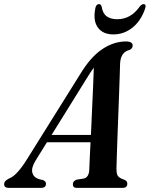

<svg xmlns="http://www.w3.org/2000/svg" viewBox="-65 -909 724 929"><path d="M106.5 -131Q85 -95.5 91.8 -72.5Q98.5 -49.5 125 -42L144 -37.5Q157.5 -31 157.5 -20.5Q157.5 0 134 0H-23Q-45 0 -45 -18Q-45 -26 -40 -32Q-35 -38 -21 -45.5Q-1.5 -52.5 20.5 -76.8Q42.5 -101 66 -139L323.5 -551Q373 -633 429.2 -670.8Q485.5 -708.5 544.5 -708.5Q577 -708.5 577 -688Q577 -675 562.5 -667.5Q541.5 -662.5 529.5 -646.8Q517.5 -631 516 -600.5Q515.5 -581 514.2 -541Q513 -501 511 -449.2Q509 -397.5 507 -342Q505 -286.5 503 -235.5Q501 -184.5 500 -146.5Q499 -108.5 498.5 -92Q498.5 -69 505 -58.2Q511.5 -47.5 539.5 -38Q551 -32 551 -20Q551 0 528 0H306Q287 0 287.5 -18Q287.5 -32 304.5 -39.5L342 -45.5Q366 -52.5 367 -89.5Q367.5 -107.5 369.2 -142Q371 -176.5 373 -220.5H162ZM353.5 -528 184.5 -256H375Q377.5 -312.5 380.2 -373.8Q383 -435 385.5 -489.8Q388 -544.5 389 -581.5Q382 -572.5 373.5 -559.8Q365 -547 353.5 -528ZM502.5 -816Q567.5 -816 610.5 -876.5Q620.5 -889 629 -889Q644.5 -889 637 -867Q617 -808 575.8 -775.2Q534.5 -742.5 483.5 -742.5Q433 -742.5 408.8 -775.5Q384.5 -808.5 396 -867.5Q399.5 -889 414.5 -889Q423.5 -889 427 -876.5Q432 -844 451.2 -830Q470.5 -816 502.5 -816Z"/></svg>

Font: Fraunces 144pt S050 SemiBold
Style: Italic
Weight: 600
Italic angle: -16°
Version: Version 1.000; ttfautohint (v1.8.3)